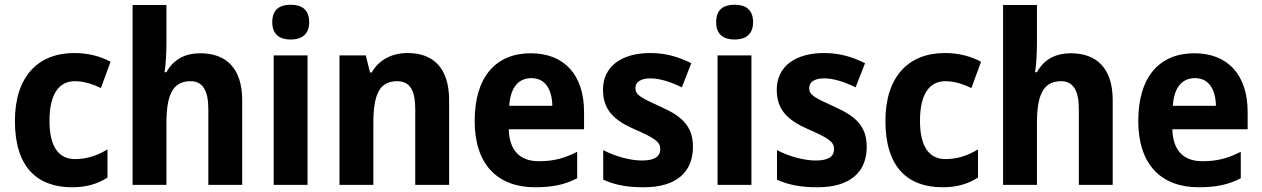

<svg xmlns="http://www.w3.org/2000/svg" viewBox="-20 -781 5331 811"><path d="M285 10C346 10 394 -5 434 -31V-150C392 -124 346 -109 297 -109C228 -109 189 -161 189 -271C189 -382 228 -438 296 -438C333 -438 369 -427 406 -409L447 -520C405 -543 353 -557 294 -557C141 -557 43 -458 43 -270C43 -77 135 10 285 10Z M683 -601V-760H540V0H683V-259C683 -376 707 -438 785 -438C836 -438 860 -399 860 -320V0H1003V-358C1003 -493 935 -556 826 -556C763 -556 713 -531 683 -476H675C680 -506 683 -549 683 -601Z M1208 -761C1161 -761 1130 -741 1130 -687C1130 -635 1162 -614 1208 -614C1253 -614 1286 -635 1286 -687C1286 -741 1254 -761 1208 -761ZM1279 -547H1136V0H1279Z M1702 -557C1634 -557 1581 -528 1550 -475H1543L1525 -547H1414V0H1557V-259C1557 -380 1581 -438 1658 -438C1712 -438 1734 -398 1734 -320V0H1877V-358C1877 -493 1811 -557 1702 -557Z M2222 -556C2076 -556 1985 -458 1985 -270C1985 -86 2082 10 2240 10C2316 10 2368 -2 2418 -28V-140C2364 -112 2317 -100 2256 -100C2174 -100 2131 -148 2129 -235H2447V-308C2447 -465 2363 -556 2222 -556ZM2225 -451C2283 -451 2312 -403 2313 -334H2131C2136 -413 2171 -451 2225 -451Z M2907 -161C2907 -250 2858 -291 2771 -330C2685 -369 2664 -380 2664 -409C2664 -435 2687 -450 2728 -450C2767 -450 2816 -434 2860 -412L2900 -514C2844 -542 2790 -557 2727 -557C2606 -557 2527 -501 2527 -402C2527 -316 2574 -273 2660 -235C2748 -197 2769 -181 2769 -151C2769 -120 2745 -103 2692 -103C2643 -103 2579 -120 2528 -147V-22C2579 1 2631 10 2699 10C2837 10 2907 -54 2907 -161Z M3083 -761C3036 -761 3005 -741 3005 -687C3005 -635 3037 -614 3083 -614C3128 -614 3161 -635 3161 -687C3161 -741 3129 -761 3083 -761ZM3154 -547H3011V0H3154Z M3641 -161C3641 -250 3592 -291 3505 -330C3419 -369 3398 -380 3398 -409C3398 -435 3421 -450 3462 -450C3501 -450 3550 -434 3594 -412L3634 -514C3578 -542 3524 -557 3461 -557C3340 -557 3261 -501 3261 -402C3261 -316 3308 -273 3394 -235C3482 -197 3503 -181 3503 -151C3503 -120 3479 -103 3426 -103C3377 -103 3313 -120 3262 -147V-22C3313 1 3365 10 3433 10C3571 10 3641 -54 3641 -161Z M3962 10C4023 10 4071 -5 4111 -31V-150C4069 -124 4023 -109 3974 -109C3905 -109 3866 -161 3866 -271C3866 -382 3905 -438 3973 -438C4010 -438 4046 -427 4083 -409L4124 -520C4082 -543 4030 -557 3971 -557C3818 -557 3720 -458 3720 -270C3720 -77 3812 10 3962 10Z M4360 -601V-760H4217V0H4360V-259C4360 -376 4384 -438 4462 -438C4513 -438 4537 -399 4537 -320V0H4680V-358C4680 -493 4612 -556 4503 -556C4440 -556 4390 -531 4360 -476H4352C4357 -506 4360 -549 4360 -601Z M5025 -556C4879 -556 4788 -458 4788 -270C4788 -86 4885 10 5043 10C5119 10 5171 -2 5221 -28V-140C5167 -112 5120 -100 5059 -100C4977 -100 4934 -148 4932 -235H5250V-308C5250 -465 5166 -556 5025 -556ZM5028 -451C5086 -451 5115 -403 5116 -334H4934C4939 -413 4974 -451 5028 -451Z"/></svg>

Font: Noto Sans Devanagari SemiCondensed
Style: Bold
Weight: 700
Width: 4
Designer: Jelle Bosma - Monotype Design Team
Foundry: Monotype Imaging Inc.
Version: Version 2.004